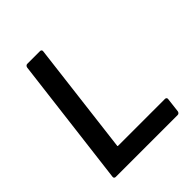

<svg xmlns="http://www.w3.org/2000/svg" viewBox="-195 -821 943 943"><g transform="rotate(-45 276.5 -350.0)"><path d="M53 -12 136 -688Q137 -693 140.5 -696.5Q144 -700 149 -700H238Q243 -700 246 -696.5Q249 -693 248 -688L177 -105Q175 -100 181 -100H506Q511 -100 514 -96.5Q517 -93 516 -88L507 -12Q506 -7 502.5 -3.5Q499 0 494 0H63Q58 0 55 -3.5Q52 -7 53 -12Z"/></g></svg>

Font: Barlow SemiBold
Style: Italic
Weight: 600
Italic angle: -7°
Designer: Jeremy Tribby
Foundry: Tribby Type
Version: Version 1.408